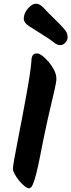

<svg xmlns="http://www.w3.org/2000/svg" viewBox="-20 -1035 387 1042"><path d="M151 -712Q152 -728 159 -736.5Q166 -745 182 -745Q193 -745 210 -732Q227 -719 244.5 -698.5Q262 -678 274 -654Q286 -630 286 -607Q286 -590 276 -547Q266 -504 250.5 -438Q235 -372 217 -285Q206 -231 196.5 -182Q187 -133 177.5 -95Q168 -57 158.5 -35Q149 -13 138 -13Q128 -13 113 -25Q98 -37 83.5 -55Q69 -73 59.5 -90.5Q50 -108 50 -118Q50 -129 57 -169.5Q64 -210 75.5 -268Q87 -326 99.5 -392.5Q112 -459 123.5 -522Q135 -585 142.5 -635.5Q150 -686 151 -712ZM109 -933Q109 -953 119.5 -971.5Q130 -990 145.5 -1002.5Q161 -1015 176 -1015Q196 -1015 217 -992Q238 -969 269 -939Q302 -907 318.5 -889Q335 -871 341 -859.5Q347 -848 347 -835Q347 -817 334.5 -803.5Q322 -790 307 -790Q290 -790 271.5 -805.5Q253 -821 212 -846Q165 -875 137 -893.5Q109 -912 109 -933Z"/></svg>

Font: Kalam Variable Light
Style: Regular
Weight: 300
Designer: Lipi Raval, Jonny Pinhorn
Foundry: Indian Type Foundry
Version: Version 3.000